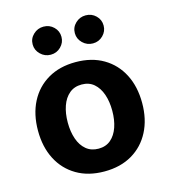

<svg xmlns="http://www.w3.org/2000/svg" viewBox="-114 -856 843 956"><g transform="rotate(-15 307.0 -377.5)"><path d="M306.8 10.7Q224.1 10.7 163.9 -24.7Q103.7 -60 71 -123.4Q38.4 -186.8 38.4 -270.6Q38.4 -355.1 71 -418.5Q103.7 -481.9 163.9 -517.2Q224.1 -552.6 306.8 -552.6Q389.6 -552.6 449.8 -517.2Q509.9 -481.9 542.6 -418.5Q575.3 -355.1 575.3 -270.6Q575.3 -186.8 542.6 -123.4Q509.9 -60 449.8 -24.7Q389.6 10.7 306.8 10.7ZM307.5 -106.5Q345.2 -106.5 370.4 -128Q395.6 -149.5 408.6 -186.8Q421.5 -224.1 421.5 -271.7Q421.5 -319.2 408.6 -356.5Q395.6 -393.8 370.4 -415.5Q345.2 -437.1 307.5 -437.1Q269.5 -437.1 243.8 -415.5Q218 -393.8 205.1 -356.5Q192.1 -319.2 192.1 -271.7Q192.1 -224.1 205.1 -186.8Q218 -149.5 243.8 -128Q269.5 -106.5 307.5 -106.5ZM198.5 -620Q168 -620 146 -641.5Q123.9 -663 123.9 -692.5Q123.9 -722.7 146 -743.6Q168 -764.6 198.5 -764.6Q229.4 -764.6 250.9 -743.6Q272.4 -722.7 272.4 -692.5Q272.4 -663 250.9 -641.5Q229.4 -620 198.5 -620ZM415.8 -620Q385.3 -620 363.3 -641.5Q341.3 -663 341.3 -692.5Q341.3 -722.7 363.3 -743.6Q385.3 -764.6 415.8 -764.6Q446.7 -764.6 468.2 -743.6Q489.7 -722.7 489.7 -692.5Q489.7 -663 468.2 -641.5Q446.7 -620 415.8 -620Z"/></g></svg>

Font: InterMG
Style: Bold
Weight: 700
Designer: Rasmus Andersson
Foundry: rsms
Version: Version 3.019;December 26, 2023;FontCreator 15.0.0.2955 64-b